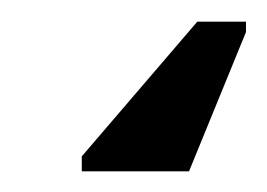

<svg xmlns="http://www.w3.org/2000/svg" viewBox="-20 46 252 181"><path d="M211.9 66.4V76.2L158.2 207.5H57.1V193.4L166 66.4Z"/></svg>

Font: Cousine
Style: Regular
Weight: 400
Monospace: yes
Designer: Steve Matteson
Foundry: Ascender Corporation
Version: Version 1.20